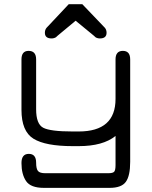

<svg xmlns="http://www.w3.org/2000/svg" viewBox="-20 -701 728 921"><path d="M203.1 -567.4 309.6 -680.7H375L483.4 -567.4Q491.2 -557.6 491.2 -543.9Q491.2 -516.6 459 -516.6Q452.1 -516.6 446.3 -518.6Q440.4 -520.5 438 -522.5Q435.5 -524.4 430.7 -529.3L424.8 -534.2L342.8 -601.6L261.7 -534.2Q259.8 -533.2 255.9 -529.3Q252 -525.4 249 -522.9Q246.1 -520.5 240.2 -518.6Q234.4 -516.6 227.5 -516.6Q195.3 -516.6 195.3 -543.9Q195.3 -557.6 203.1 -567.4ZM604.5 75.2Q604.5 142.6 583.5 171.4Q562.5 200.2 505.9 200.2H190.4Q127 200.2 105 167.5Q83 134.8 83 81.1Q83 37.1 118.2 37.1Q153.3 37.1 153.3 79.1Q153.3 108.4 162.1 119.1Q170.9 129.9 197.3 129.9H499Q521.5 129.9 527.8 122.6Q534.2 115.2 534.2 90.8V-48.8Q473.6 0 357.4 0H329.1Q198.2 0 140.6 -35.6Q83 -71.3 83 -173.8V-416Q83 -457 117.2 -457Q153.3 -457 153.3 -416V-176.8Q153.3 -106.4 187 -88.4Q220.7 -70.3 329.1 -70.3H357.4Q534.2 -70.3 534.2 -226.6V-416Q534.2 -457 569.3 -457Q604.5 -457 604.5 -416Z"/></svg>

Font: Jura
Style: DemiBold
Weight: 600
Version: Version 2.4